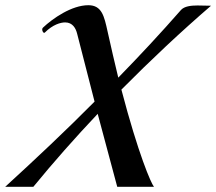

<svg xmlns="http://www.w3.org/2000/svg" viewBox="-20 -717 830 737"><path d="M790 -695C775 -695 757 -696 738 -696C713 -696 688 -693 675 -679C597 -590 517 -504 434 -419C421 -473 405 -541 393 -596C380 -655 371 -697 319 -697C255 -697 182 -646 145 -611C143 -609 142 -607 142 -604C142 -598 146 -591 149 -591C150 -591 151 -591 152 -592C183 -623 213 -631 230 -631C259 -631 271 -608 276 -588L343 -327C232 -215 117 -107 0 0H108C185 -94 268 -188 355 -280L430 0H571C560 -13 511 -125 446 -373C558 -486 674 -595 790 -695Z"/></svg>

Font: Playball
Style: Regular
Weight: 400
Designer: Robert E. Leuschke
Foundry: Robert E. Leuschke
Version: Version 1.001